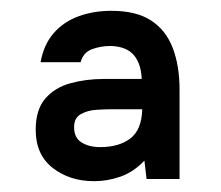

<svg xmlns="http://www.w3.org/2000/svg" viewBox="-20 -750 409 355"><path d="M154 -415Q109 -415 77.5 -439.5Q46 -464 46 -510Q46 -547 63.5 -567.5Q81 -588 110 -596Q139 -604 171 -604H242Q241 -632 227.5 -648Q214 -664 185 -665Q166 -665 150 -659Q134 -653 129 -635H55Q61 -668 79.5 -689Q98 -710 125.5 -720Q153 -730 186 -730Q232 -730 259.5 -712Q287 -694 299.5 -661Q312 -628 312 -584V-419H251L247 -453Q227 -432 203 -423.5Q179 -415 154 -415ZM165 -478Q200 -478 221 -494Q242 -510 243 -548H187Q175 -548 158.5 -547Q142 -546 129.5 -539Q117 -532 117 -515Q117 -495 131 -486.5Q145 -478 165 -478Z"/></svg>

Font: Onest Medium
Style: Regular
Weight: 500
Designer: Dmitri Voloshin, Andrey Kudryavtsev
Foundry: Dmitri Voloshin, Andrey Kudryavtsev
Version: Version 1.000;gftools[0.9.33]